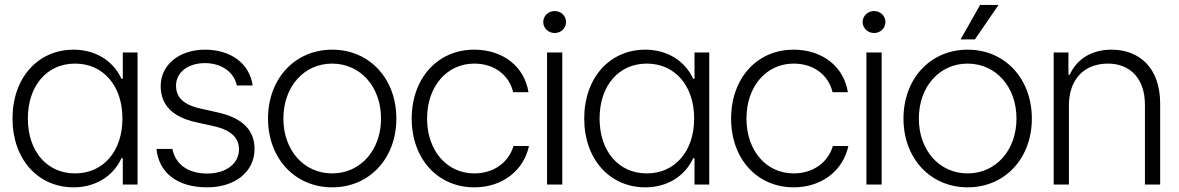

<svg xmlns="http://www.w3.org/2000/svg" viewBox="-20 -763 4874 794"><path d="M284.7 11.7C371.1 11.7 446.8 -31.2 482.4 -108.9H487.8V0H548.8V-545.9H487.8V-437H482.4C446.8 -514.6 371.1 -557.6 284.7 -557.6C135.7 -557.6 31.7 -439.9 31.7 -272.9C31.7 -106 135.7 11.7 284.7 11.7ZM95.2 -272.9C95.2 -408.7 174.3 -500 290.5 -500C407.2 -500 486.3 -408.2 486.3 -272.9C486.3 -137.7 407.2 -45.9 290.5 -45.9C174.3 -45.9 95.2 -137.2 95.2 -272.9Z M836.9 11.7C952.6 11.7 1032.7 -53.2 1032.7 -147C1032.7 -223.6 983.9 -275.4 879.4 -298.3L811.5 -313.5C737.3 -329.6 708 -361.3 708 -409.2C708 -463.9 757.8 -502 827.6 -502C896 -502 947.8 -464.8 959.5 -409.7H1024.9C1011.2 -502.4 932.6 -557.6 827.6 -557.6C722.2 -557.6 644.5 -495.6 644.5 -407.2C644.5 -330.6 691.4 -279.3 791.5 -257.3L862.8 -241.7C935.1 -225.6 968.3 -193.4 968.3 -145.5C968.3 -85.9 914.6 -45.4 836.9 -45.4C758.8 -45.4 706.1 -82 692.9 -147H627C637.7 -45.4 716.3 11.7 836.9 11.7Z M1354 11.7C1507.8 11.7 1619.1 -107.9 1619.1 -272.5C1619.1 -438 1507.8 -557.6 1354 -557.6C1199.7 -557.6 1088.4 -438 1088.4 -272.5C1088.4 -107.9 1199.7 11.7 1354 11.7ZM1151.9 -272.5C1151.9 -404.3 1236.8 -500 1353.5 -500C1470.2 -500 1555.7 -404.3 1555.7 -272.5C1555.7 -141.6 1470.2 -45.9 1353.5 -45.9C1236.8 -45.9 1151.9 -141.6 1151.9 -272.5Z M1941.4 11.7C2060.5 11.7 2146.5 -60.5 2167.5 -159.2H2103.5C2082 -87.4 2017.6 -45.9 1941.4 -45.9C1827.6 -45.9 1746.1 -140.6 1746.1 -272.5C1746.1 -405.3 1827.6 -500 1941.4 -500C2026.4 -500 2086.4 -450.2 2102.1 -381.8H2165.5C2148.4 -488.3 2059.6 -557.6 1940.9 -557.6C1790 -557.6 1682.6 -439.5 1682.6 -272.5C1682.6 -106.4 1790 11.7 1941.4 11.7Z M2242.2 0H2305.2V-545.9H2242.2ZM2226.6 -671.9C2226.6 -646.5 2247.6 -626.5 2273.9 -626.5C2300.3 -626.5 2320.8 -646.5 2320.8 -671.9C2320.8 -697.3 2300.3 -717.3 2273.9 -717.3C2247.6 -717.3 2226.6 -697.3 2226.6 -671.9Z M2648.9 11.7C2735.4 11.7 2811 -31.2 2846.7 -108.9H2852.1V0H2913.1V-545.9H2852.1V-437H2846.7C2811 -514.6 2735.4 -557.6 2648.9 -557.6C2500 -557.6 2396 -439.9 2396 -272.9C2396 -106 2500 11.7 2648.9 11.7ZM2459.5 -272.9C2459.5 -408.7 2538.6 -500 2654.8 -500C2771.5 -500 2850.6 -408.2 2850.6 -272.9C2850.6 -137.7 2771.5 -45.9 2654.8 -45.9C2538.6 -45.9 2459.5 -137.2 2459.5 -272.9Z M3262.2 11.7C3381.3 11.7 3467.3 -60.5 3488.3 -159.2H3424.3C3402.8 -87.4 3338.4 -45.9 3262.2 -45.9C3148.4 -45.9 3066.9 -140.6 3066.9 -272.5C3066.9 -405.3 3148.4 -500 3262.2 -500C3347.2 -500 3407.2 -450.2 3422.9 -381.8H3486.3C3469.2 -488.3 3380.4 -557.6 3261.7 -557.6C3110.8 -557.6 3003.4 -439.5 3003.4 -272.5C3003.4 -106.4 3110.8 11.7 3262.2 11.7Z M3563 0H3626V-545.9H3563ZM3547.4 -671.9C3547.4 -646.5 3568.4 -626.5 3594.7 -626.5C3621.1 -626.5 3641.6 -646.5 3641.6 -671.9C3641.6 -697.3 3621.1 -717.3 3594.7 -717.3C3568.4 -717.3 3547.4 -697.3 3547.4 -671.9Z M3981.9 11.7C4135.7 11.7 4247.1 -107.9 4247.1 -272.5C4247.1 -438 4135.7 -557.6 3981.9 -557.6C3827.6 -557.6 3716.3 -438 3716.3 -272.5C3716.3 -107.9 3827.6 11.7 3981.9 11.7ZM3779.8 -272.5C3779.8 -404.3 3864.7 -500 3981.4 -500C4098.1 -500 4183.6 -404.3 4183.6 -272.5C4183.6 -141.6 4098.1 -45.9 3981.4 -45.9C3864.7 -45.9 3779.8 -141.6 3779.8 -272.5ZM3952.6 -600.1H4011.7L4109.4 -742.7H4033.2Z M4337.4 0H4400.4V-326.7C4400.4 -434.6 4462.9 -500 4562 -500C4655.3 -500 4714.8 -436 4714.8 -330.1V0H4777.8V-334C4777.8 -481.9 4692.4 -557.6 4576.7 -557.6C4490.7 -557.6 4431.6 -515.6 4404.3 -454.6H4398.4V-545.9H4337.4Z"/></svg>

Font: Guggenheim Sans Display Light
Style: Regular
Weight: 300
Designer: Modified by Tom Baber under direction of Pentagram Design 2023
Foundry: rsms
Version: Version 1.001;Glyphs 3.1.2 (3151)